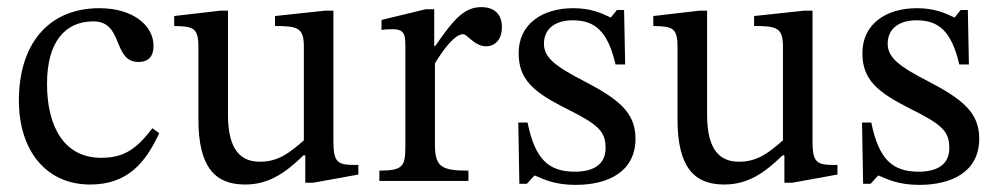

<svg xmlns="http://www.w3.org/2000/svg" viewBox="-20 -508 2796 539"><path d="M408 -148C363 -90 329 -65 264 -65C161 -65 112 -151 112 -273C112 -388 161 -448 242 -448C328 -448 295 -334 369 -334C397 -334 411 -350 411 -379C411 -437 353 -485 259 -485C115 -485 33 -383 33 -226C33 -87 108 10 233 10C340 10 389 -53 427 -134Z M668 10C732 10 779 -20 832 -72H837V5H859L986 -18V-45H976C928 -45 916 -52 916 -111V-478H892L752 -463V-435C816 -435 833 -430 833 -377V-114C793 -79 761 -54 710 -54C658 -54 620 -84 620 -186V-478H598L469 -463V-435C523 -434 537 -430 537 -376V-173C537 -37 585 10 668 10Z M1295 0V-29C1220 -29 1201 -39 1201 -102V-330C1225 -370 1257 -412 1280 -412C1292 -412 1312 -378 1345 -378C1367 -378 1389 -394 1389 -432C1389 -466 1370 -488 1331 -488C1283 -488 1253 -453 1202 -379H1199V-482H1175L1051 -452V-424C1051 -424 1062 -426 1082 -426C1118 -426 1118 -408 1118 -372V-97C1118 -41 1111 -29 1045 -29V0Z M1438 8H1459L1480 -15H1482C1508 -4 1538 11 1596 11C1686 11 1764 -25 1764 -119C1764 -193 1715 -230 1624 -278C1540 -321 1507 -346 1507 -385C1507 -430 1542 -451 1588 -451C1649 -451 1686 -422 1708 -327H1735L1732 -480H1712L1695 -459H1694C1669 -471 1639 -485 1589 -485C1503 -485 1436 -441 1436 -359C1436 -285 1477 -250 1568 -204C1661 -158 1680 -139 1680 -92C1680 -45 1644 -26 1594 -26C1520 -26 1482 -61 1461 -164H1435Z M2013 10C2077 10 2124 -20 2177 -72H2182V5H2204L2331 -18V-45H2321C2273 -45 2261 -52 2261 -111V-478H2237L2097 -463V-435C2161 -435 2178 -430 2178 -377V-114C2138 -79 2106 -54 2055 -54C2003 -54 1965 -84 1965 -186V-478H1943L1814 -463V-435C1868 -434 1882 -430 1882 -376V-173C1882 -37 1930 10 2013 10Z M2403 8H2424L2445 -15H2447C2473 -4 2503 11 2561 11C2651 11 2729 -25 2729 -119C2729 -193 2680 -230 2589 -278C2505 -321 2472 -346 2472 -385C2472 -430 2507 -451 2553 -451C2614 -451 2651 -422 2673 -327H2700L2697 -480H2677L2660 -459H2659C2634 -471 2604 -485 2554 -485C2468 -485 2401 -441 2401 -359C2401 -285 2442 -250 2533 -204C2626 -158 2645 -139 2645 -92C2645 -45 2609 -26 2559 -26C2485 -26 2447 -61 2426 -164H2400Z"/></svg>

Font: STIX Two Text
Style: Regular
Weight: 400
Designer: Ross Mills, John Hudson & Paul Hanslow, Tiro Typeworks Ltd; with prior portions MicroPress Inc., and Coen Hoffman.
Foundry: Tiro Typeworks Ltd
Version: Version 2.13 b171